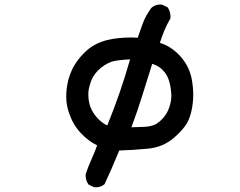

<svg xmlns="http://www.w3.org/2000/svg" viewBox="-20 -670 1040 831"><path d="M350.6 89.8Q350.6 83 351.6 81.1Q363.3 46.9 377 17.1Q390.6 -12.7 400.4 -41Q363.3 -58.6 330.1 -93.8Q296.9 -128.9 280.3 -176.8Q266.6 -213.9 266.6 -252Q266.6 -286.1 275.4 -323.2Q281.2 -344.7 290 -364.3Q307.6 -405.3 346.7 -443.4Q383.8 -480.5 441.4 -496.1Q488.3 -507.8 549.8 -507.8Q562.5 -507.8 576.2 -506.8Q586.9 -538.1 595.7 -562.5Q604.5 -586.9 613.8 -603Q623 -619.1 634.8 -635.7Q651.4 -650.4 672.9 -650.4Q680.7 -650.4 682.6 -649.4L705.1 -638.7Q717.8 -621.1 717.8 -599.6Q717.8 -596.7 717.8 -590.8Q701.2 -562.5 690.4 -535.6Q679.7 -508.8 671.9 -484.4Q715.8 -471.7 753.9 -433.6Q795.9 -390.6 808.6 -334Q816.4 -294.9 816.4 -259.8Q816.4 -222.7 807.6 -185.5Q798.8 -147.5 779.3 -122.1Q761.7 -98.6 732.4 -73.2Q684.6 -32.2 618.2 -26.4Q557.6 -20.5 496.1 -18.6Q457 76.2 432.6 127Q417 140.6 395.5 140.6Q387.7 140.6 385.7 139.6L363.3 128.9Q350.6 111.3 350.6 89.8ZM368.2 -300.8Q366.2 -294.9 364.3 -284.7Q362.3 -274.4 362.3 -262.7Q362.3 -221.7 377 -194.3Q387.7 -172.9 406.2 -154.3Q424.8 -135.7 444.3 -127Q502 -268.6 543 -413.1Q484.4 -410.2 460.9 -402.3Q430.7 -390.6 404.3 -365.2Q377.9 -338.9 368.2 -300.8ZM721.7 -256.8Q721.7 -263.7 720.7 -270.5Q717.8 -303.7 709.5 -326.7Q701.2 -349.6 685.5 -365.2L678.7 -372.1Q660.2 -387.7 638.7 -393.6L594.7 -252.9Q573.2 -184.6 548.8 -119.1Q582 -120.1 606 -121.1Q629.9 -122.1 651.4 -130.9Q668 -139.6 685.5 -158.7Q703.1 -177.7 712.4 -205.1Q721.7 -232.4 721.7 -256.8Z"/></svg>

Font: JasonHandwriting2
Style: SemiBold
Weight: 600
Version: Version 1.04.7